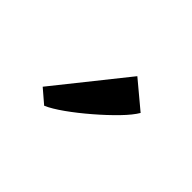

<svg xmlns="http://www.w3.org/2000/svg" viewBox="-49 -1017 515 515"><g transform="rotate(45 208.0 -760.0)"><path d="M128.5 -643.5 90 -676.5 249.5 -876 325.5 -812.5Q315 -794.5 290.8 -769.5Q266.5 -744.5 236.2 -718.5Q206 -692.5 177.5 -672.2Q149 -652 129.5 -643.5Z"/></g></svg>

Font: Merriweather 20pt
Style: Regular
Weight: 400
Version: Version 2.100